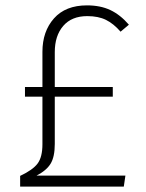

<svg xmlns="http://www.w3.org/2000/svg" viewBox="-20 -695 545 715"><path d="M116 -41H447L441 0H55V-40Q102 -62 120 -86Q138 -110 138 -158V-335H73V-371H138V-502Q138 -578 181 -626.5Q224 -675 304 -675Q354 -675 391 -657.5Q428 -640 460 -603L429 -577Q403 -607 374.5 -621Q346 -635 305 -635Q247 -635 215.5 -598.5Q184 -562 184 -501V-371H400V-335H184V-159Q184 -111 168.5 -85.5Q153 -60 116 -41Z"/></svg>

Font: FiraGO ExtraLight
Style: Regular
Weight: 200
Designer: bBox Type
Foundry: bBox Type GmbH
Version: Version 1.001